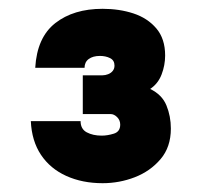

<svg xmlns="http://www.w3.org/2000/svg" viewBox="-20 -761 459 436"><path d="M213 -345Q167 -345 130.5 -361.5Q94 -378 73 -409.5Q52 -441 50 -486H163Q163 -468 177 -460.5Q191 -453 211 -453Q224 -453 238.5 -457.5Q253 -462 253 -478Q253 -488 246 -495Q239 -502 231 -502H168V-590H213Q219 -590 225.5 -592.5Q232 -595 236 -600Q240 -605 240 -612Q240 -624 230 -629Q220 -634 207 -634Q191 -634 181.5 -627Q172 -620 172 -607H60Q64 -676 105.5 -708.5Q147 -741 213 -741Q251 -741 283 -730.5Q315 -720 335 -696.5Q355 -673 355 -635Q355 -613 347 -592Q339 -571 321 -559Q348 -546 358 -521.5Q368 -497 368 -469Q368 -427 344.5 -399.5Q321 -372 286 -358.5Q251 -345 213 -345Z"/></svg>

Font: Onest Black
Style: Regular
Weight: 900
Designer: Dmitri Voloshin, Andrey Kudryavtsev
Foundry: Dmitri Voloshin, Andrey Kudryavtsev
Version: Version 1.000;gftools[0.9.33]